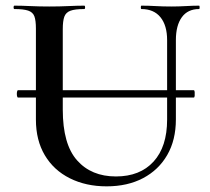

<svg xmlns="http://www.w3.org/2000/svg" viewBox="-20 -645 741 679"><path d="M44 -300Q41 -300 40 -306.5Q39 -313 40 -319.5Q41 -326 44 -326H665Q668 -326 668.5 -319.5Q669 -313 668.5 -306.5Q668 -300 665 -300ZM571 -503Q571 -555 547.5 -584Q524 -613 480 -613Q478 -613 478 -619Q478 -625 480 -625Q505 -625 530.5 -623.5Q556 -622 586 -622Q612 -622 637.5 -623.5Q663 -625 684 -625Q686 -625 686 -619Q686 -613 684 -613Q644 -613 623 -584Q602 -555 602 -503V-223Q602 -150 571.5 -97Q541 -44 486 -15Q431 14 357 14Q284 14 227 -14.5Q170 -43 138.5 -96Q107 -149 107 -222V-544Q107 -573 101.5 -587.5Q96 -602 79.5 -607.5Q63 -613 31 -613Q28 -613 28 -619Q28 -625 31 -625Q56 -625 87.5 -623.5Q119 -622 154 -622Q191 -622 222 -623.5Q253 -625 278 -625Q281 -625 281 -619Q281 -613 278 -613Q245 -613 229 -607Q213 -601 207.5 -586Q202 -571 202 -542V-257Q202 -135 252.5 -78Q303 -21 390 -21Q475 -21 523 -73.5Q571 -126 571 -222Z"/></svg>

Font: Cormorant Light SemiBold
Style: Regular
Weight: 600
Version: Version 4.000